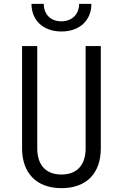

<svg xmlns="http://www.w3.org/2000/svg" viewBox="-20 -970 640 1000"><path d="M300 -806C394 -806 456 -863 456 -950H392C392 -895 355 -859 299 -859C244 -859 208 -895 208 -950H144C144 -863 206 -806 300 -806ZM300 10C432 10 505 -69 505 -197V-730H426V-197C426 -113 383 -61 300 -61C217 -61 174 -113 174 -197V-730H95V-197C95 -70 169 10 300 10Z"/></svg>

Font: JetBrains Mono Light
Style: Regular
Weight: 336
Monospace: yes
Designer: Philipp Nurullin, Konstantin Bulenkov
Foundry: JetBrains
Version: Version 2.305